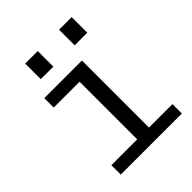

<svg xmlns="http://www.w3.org/2000/svg" viewBox="-194 -782 888 888"><g transform="rotate(-45 250.0 -338.0)"><path d="M74 0V-61.5H243V-438.5H74V-500H320V-61.5H473.5V0ZM124.5 -675.5H206.5V-573.5H124.5ZM346 -675.5H428.5V-573.5H346Z"/></g></svg>

Font: Trispace Light
Style: Regular
Weight: 300
Designer: Tyler Finck
Foundry: Etcetera Type Company
Version: Version 1.210; ttfautohint (v1.8.3)